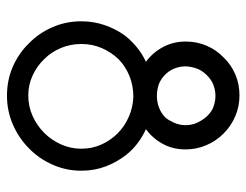

<svg xmlns="http://www.w3.org/2000/svg" viewBox="-98 -600 706 550"><g transform="rotate(90 255.0 -325.0)"><path d="M174 -478Q169 -494 170.5 -510Q172 -526 179 -542Q186 -556 199 -568Q212 -580 228 -585Q244 -590 260 -589Q276 -588 292 -581Q307 -573 318 -559Q329 -545 335 -528Q340 -511 338 -494Q336 -477 327 -462Q321 -448 309 -439Q297 -430 281 -425Q266 -421 251 -421.5Q236 -422 221 -427Q204 -434 191.5 -447.5Q179 -461 174 -478ZM149 -99Q129 -119 117.5 -146.5Q106 -174 106 -205Q106 -236 117.5 -263Q129 -290 149 -311Q169 -331 197 -342.5Q225 -354 257 -354Q287 -353 314.5 -341Q342 -329 362 -309Q382 -289 394 -262.5Q406 -236 406 -205Q406 -174 393.5 -146.5Q381 -119 361 -99Q340 -78 312.5 -65.5Q285 -53 253 -53Q223 -53 196 -65.5Q169 -78 149 -99ZM405 -55Q434 -83 451.5 -122Q469 -161 469 -205Q469 -242 457 -274Q445 -306 424 -333Q410 -351 391 -365.5Q372 -380 350 -390Q376 -409 392 -438Q408 -467 408 -503Q408 -535 396 -563Q384 -591 363 -612Q341 -634 313 -646Q285 -658 253 -658Q221 -658 193 -646Q165 -634 145 -613Q123 -592 111 -564Q99 -536 99 -504Q99 -468 115 -438.5Q131 -409 157 -390Q135 -380 116 -364.5Q97 -349 82 -330Q63 -304 52 -272Q41 -240 41 -205Q41 -161 58 -122Q75 -83 104 -55Q132 -26 170.5 -9Q209 8 254 8Q298 8 337 -9Q376 -26 405 -55Z"/></g></svg>

Font: Josefin Slab Thin SemiBold
Style: Regular
Weight: 600
Version: Version 2.000